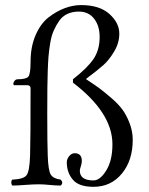

<svg xmlns="http://www.w3.org/2000/svg" viewBox="-20 -718 581 748"><path d="M97.2 -111.8Q99.1 -171.9 99.1 -374Q99.1 -386.2 85 -386.2H34.2Q29.3 -391.1 34.7 -400.1Q40 -409.2 48.8 -409.2Q82 -409.2 90.6 -419.7Q99.1 -430.2 99.1 -477.1Q99.1 -536.1 118.7 -581.1Q138.2 -626 168.7 -649.9Q199.2 -673.8 231.7 -686Q264.2 -698.2 295.9 -698.2Q367.7 -698.2 406.2 -663.6Q444.8 -628.9 444.8 -586.9Q444.8 -550.8 424.8 -517.3Q404.8 -483.9 382.8 -464.4Q360.8 -444.8 315.9 -411.1V-409.2Q348.1 -388.2 366 -375Q383.8 -361.8 412.4 -337.4Q440.9 -313 457 -291Q473.1 -269 485.1 -237.5Q497.1 -206.1 497.1 -172.9Q497.1 -92.8 454.6 -41.5Q412.1 9.8 344.2 9.8Q287.1 9.8 263.7 -18.1Q240.2 -45.9 240.2 -85.9Q240.2 -98.1 249.5 -109.6Q258.8 -121.1 271 -121.1Q298.8 -121.1 298.8 -90.8Q298.8 -82 294.9 -70.1Q291 -58.1 291 -53.2Q291 -15.1 344.2 -15.1Q370.1 -15.1 394 -54Q418 -92.8 418 -155.8Q418 -278.8 264.2 -396V-409.2Q319.3 -452.1 343.8 -487.5Q368.2 -522.9 368.2 -574.2Q368.2 -617.2 346.7 -645Q325.2 -672.9 287.1 -672.9Q262.2 -672.9 242.7 -663.8Q223.1 -654.8 210.7 -637Q198.2 -619.1 189.2 -598.6Q180.2 -578.1 175.5 -549.6Q170.9 -521 168.9 -497.1Q167 -473.1 166 -441.9Q164.1 -397 164.1 -277.1Q164.1 -157.2 166 -111.8Q168 -52.7 178 -37.4Q188 -22 216.8 -18.1Q228 -5.9 216.8 4.9Q195.8 4.9 172.4 2.4Q148.9 0 131.8 0Q109.9 0 78.4 2.4Q46.9 4.9 27.8 4.9Q23.9 0 23.9 -7.1Q23.9 -14.2 27.8 -18.1Q71.8 -20 83.5 -35.4Q95.2 -50.8 97.2 -111.8Z"/></svg>

Font: Linux Libertine Display
Style: Regular
Weight: 400
Designer: Philipp H. Poll
Foundry: Philipp H. Poll
Version: Version 5.0.9